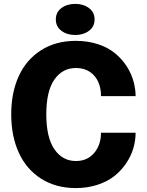

<svg xmlns="http://www.w3.org/2000/svg" viewBox="-20 -961 760 994"><path d="M369.6 -779.8Q327.1 -779.8 298.1 -801.5Q269 -823.2 269 -860.4Q269 -897.9 298.1 -919.4Q327.1 -940.9 369.6 -940.9Q411.6 -940.9 440.7 -919.2Q469.7 -897.5 469.7 -860.4Q469.7 -823.2 440.7 -801.5Q411.6 -779.8 369.6 -779.8ZM682.1 -273.9Q682.1 -233.9 670.4 -193.8Q658.7 -153.8 633.8 -116.5Q608.9 -79.1 573.2 -50.5Q537.6 -22 485.6 -4.6Q433.6 12.7 372.6 12.7Q269 12.7 192.6 -36.1Q116.2 -85 77.1 -170.9Q38.1 -256.8 38.1 -369.1Q38.1 -481.4 77.1 -566.9Q116.2 -652.3 192.4 -700.9Q268.6 -749.5 372.6 -749.5Q435.5 -749.5 488.8 -731.7Q542 -713.9 578.4 -682.9Q614.7 -651.9 638.4 -614Q662.1 -576.2 672.9 -533.2Q682.1 -496.1 682.1 -463.4H502.9Q502.9 -480 501 -492.2Q493.7 -545.4 460 -577.1Q426.3 -608.9 372.6 -608.9Q303.2 -608.9 261.5 -549.1Q219.7 -489.3 219.7 -369.1Q219.7 -249 261.7 -188.2Q303.7 -127.4 372.6 -127.4Q432.6 -127.4 467.8 -169.4Q502.9 -211.4 502.9 -273.9Z"/></svg>

Font: Epilogue ExtraBold
Style: Regular
Weight: 800
Designer: Tyler Finck
Foundry: Etcetera Type Co
Version: Version 2.112